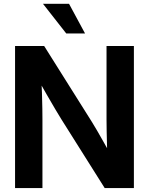

<svg xmlns="http://www.w3.org/2000/svg" viewBox="-20 -963 763 983"><path d="M57.1 0V-727.5H206.1L450.7 -338.4Q461.4 -321.8 477.5 -293.7Q493.7 -265.6 512 -233.2Q530.3 -200.7 546.9 -170.9L531.2 -135.7Q529.3 -167.5 528.1 -209.2Q526.9 -251 526.1 -289.6Q525.4 -328.1 525.4 -349.1V-727.5H665.5V0H516.1L294.9 -351.1Q282.7 -371.1 262.7 -404.3Q242.7 -437.5 218.3 -480.5Q193.8 -523.4 166.5 -571.8L190.4 -589.8Q193.4 -535.6 194.8 -488.8Q196.3 -441.9 196.8 -406.7Q197.3 -371.6 197.3 -351.6V0ZM319.3 -791.5 200.2 -943.4H333.5L415.5 -791.5Z"/></svg>

Font: Inter Cardless Display
Style: Bold
Weight: 700
Designer: Rasmus Andersson
Foundry: rsms
Version: Version 4.001;git-9221beed3